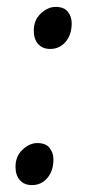

<svg xmlns="http://www.w3.org/2000/svg" viewBox="-20 -526 261 557"><path d="M78 -437Q78 -468 98.5 -487Q119 -506 141.5 -506Q165.5 -506 176.8 -492Q188 -478 188 -458.5Q188 -425.5 170.5 -404.8Q153 -384 125.5 -384Q103.5 -384 90.8 -398.2Q78 -412.5 78 -437ZM25 -42Q25 -73 45.5 -92Q66 -111 88.5 -111Q112.5 -111 123.8 -97Q135 -83 135 -63.5Q135 -30.5 117.5 -9.8Q100 11 72.5 11Q50.5 11 37.8 -3.2Q25 -17.5 25 -42Z"/></svg>

Font: Merriweather 7pt Light
Style: Italic
Weight: 300
Italic angle: -7.8°
Designer: Eben Sorkin
Foundry: Eben Sorkin
Version: Version 2.200;gftools[0.9.31]